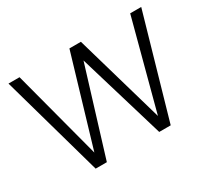

<svg xmlns="http://www.w3.org/2000/svg" viewBox="-136 -910 1227 1130"><g transform="rotate(-30 477.5 -345.0)"><path d="M26 -690H101L272 -43H248L440 -690H518L705 -42H681L853 -690H928L730 0H652L465 -625H488L296 0H220Z"/></g></svg>

Font: Parkinsans Light Light
Style: Regular
Weight: 300
Version: Version 1.000